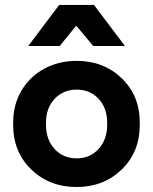

<svg xmlns="http://www.w3.org/2000/svg" viewBox="-20 -746 618 776"><path d="M94.2 -560.1 219.2 -726.1H359.9L484.9 -560.1H356.9L288.1 -642.1L221.2 -560.1ZM290 9.8Q179.7 9.8 106.4 -61Q33.2 -131.8 33.2 -241.2V-251Q33.2 -322.8 66.9 -379.9Q100.6 -437 159.2 -468.5Q217.8 -500 290 -500Q398.9 -500 471.9 -429.7Q544.9 -359.4 544.9 -251V-241.2Q544.9 -131.8 471.9 -61Q398.9 9.8 290 9.8ZM290 -106Q343.8 -106 378.4 -144Q413.1 -182.1 413.1 -241.2V-251Q413.1 -309.6 378.4 -346.7Q343.8 -383.8 290 -383.8Q235.4 -383.8 200.7 -346.4Q166 -309.1 166 -251V-241.2Q166 -181.6 200.7 -143.8Q235.4 -106 290 -106Z"/></svg>

Font: SUSE
Style: Bold
Weight: 700
Designer: Rene Bieder
Foundry: SUSE
Version: Version 1.000